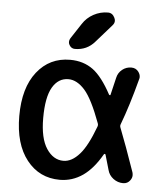

<svg xmlns="http://www.w3.org/2000/svg" viewBox="-54 -831 741 867"><g transform="rotate(5 316.5 -397.5)"><path d="M397.5 -264.6Q401.4 -273.4 397.5 -282.2Q358.4 -387.7 324.2 -426.8Q288.1 -467.8 249 -467.8Q203.1 -467.8 176.8 -422.9Q150.4 -377.9 150.4 -283.2Q150.4 -191.4 181.2 -145Q211.9 -98.6 257.8 -98.6Q295.9 -98.6 331.1 -138.7Q364.3 -175.8 397.5 -264.6ZM502 -287.1Q498 -278.3 502 -269.5Q531.2 -195.3 573.2 -74.2Q575.2 -67.4 575.2 -60.5Q575.2 -48.8 567.4 -38.1Q555.7 -21.5 535.2 -21.5Q510.7 -21.5 490.7 -36.6Q470.7 -51.8 464.8 -75.2Q453.1 -114.3 445.3 -142.6Q444.3 -145.5 441.9 -146Q439.5 -146.5 437.5 -143.6Q399.4 -77.1 353.5 -44.9Q305.7 -11.7 249 -11.7Q156.2 -11.7 99.1 -84Q42 -156.2 42 -283.2Q42 -411.1 99.1 -483.4Q156.2 -555.7 249 -555.7Q309.6 -555.7 353.5 -523.4Q395.5 -492.2 437.5 -414.1Q439.5 -412.1 441.9 -412.1Q444.3 -412.1 444.3 -415Q453.1 -449.2 462.9 -493.2Q467.8 -515.6 485.8 -530.3Q503.9 -544.9 527.3 -544.9Q547.9 -544.9 559.6 -529.3Q568.4 -517.6 568.4 -504.9Q568.4 -500 566.4 -494.1Q534.2 -372.1 502 -287.1ZM286.1 -720.7Q304.7 -750 335.4 -766.6Q366.2 -783.2 400.4 -783.2Q420.9 -783.2 430.7 -762.7Q434.6 -754.9 434.6 -748Q434.6 -737.3 425.8 -727.5L355.5 -647.5Q320.3 -606.4 265.6 -606.4Q249 -606.4 240.2 -622.1Q236.3 -628.9 236.3 -635.7Q236.3 -644.5 241.2 -652.3Z"/></g></svg>

Font: Gen Jyuu GothicX Medium
Style: Regular
Weight: 500
Designer: Ryoko NISHIZUKA (kana &amp; ideographs); Paul D. Hunt (Latin, Greek &amp; Cyrillic); Wenlong ZHANG (bopomofo); Sandoll C
Version: Version 1.058.20140828